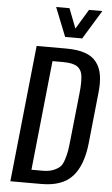

<svg xmlns="http://www.w3.org/2000/svg" viewBox="-66 -1092 659 1134"><g transform="rotate(5 263.0 -524.5)"><path d="M288.1 -877.4 219.7 -1048.8H298.8L344.2 -932.1L414.6 -1048.8H493.7L389.2 -877.4ZM158.2 -78.6H225.1Q261.7 -78.6 286.9 -88.6Q312 -98.6 326.7 -112.3Q341.3 -126 350.8 -156.7Q360.4 -187.5 364.3 -211.7Q368.2 -235.8 373 -283.7L401.4 -550.8Q405.8 -589.8 405.8 -620.1Q405.8 -637.2 404.3 -651.9Q400.4 -691.4 374.3 -710Q348.1 -728.5 291 -728.5H226.1ZM40 0 125 -809.6H301.3Q367.7 -809.6 412.1 -794.2Q456.5 -778.8 480.5 -747.1Q504.9 -715.8 512.2 -670.9Q516.1 -647.9 516.1 -619.6Q516.1 -593.8 512.7 -563.5L481.4 -263.2Q467.3 -130.9 407.2 -65.4Q347.2 0 224.6 0Z"/></g></svg>

Font: Oswald
Style: Regular
Weight: 400
Designer: Vernon Adams
Foundry: Vernon Adams
Version: 3.0; ttfautohint (v0.94.23-7a4d-dirty) -l 8 -r 50 -G 200 -x 